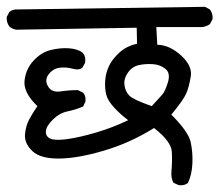

<svg xmlns="http://www.w3.org/2000/svg" viewBox="-22 -579 656 574"><path d="M512.7 -25.4 497.1 -32.2Q488.3 -45.9 490.7 -69.8Q493.2 -93.8 491.7 -125Q490.2 -156.2 438.5 -196.3Q368.2 -152.3 289.6 -128.9Q210.9 -105.5 154.8 -105Q98.6 -104.5 74.7 -127.4Q50.8 -150.4 52.7 -176.3Q54.7 -202.1 65.4 -222.2Q76.2 -242.2 89.8 -261.7Q47.9 -301.8 51.3 -336.9Q54.7 -372.1 78.1 -397.5Q101.6 -422.9 130.4 -429.7Q159.2 -436.5 184.6 -434.6Q210 -432.6 224.6 -421.9Q235.4 -410.2 232.4 -391.6L224.6 -377Q214.8 -368.2 195.3 -373.5Q175.8 -378.9 156.2 -376.5Q136.7 -374 123.5 -356.9Q110.4 -339.8 121.6 -320.8Q132.8 -301.8 158.7 -305.7Q184.6 -309.6 210.9 -309.6L226.6 -301.8Q235.4 -292 233.4 -275.4L226.6 -260.7Q204.1 -251 180.2 -246.1Q156.2 -241.2 136.2 -221.7Q116.2 -202.1 115.2 -186.5Q114.3 -170.9 128.4 -164.6Q142.6 -158.2 178.7 -163.1Q214.8 -168 264.6 -182.6Q314.5 -197.3 361.3 -219.7Q339.8 -235.4 319.8 -256.8Q299.8 -278.3 295.4 -296.9Q291 -315.4 292.5 -337.9Q293.9 -360.4 303.7 -381.3Q313.5 -402.3 335 -421.9Q356.4 -441.4 387.7 -448.2L386.7 -496.1L26.4 -490.2Q14.6 -492.2 5.9 -500Q-2.9 -511.7 -2 -528.3L5.9 -543Q15.6 -551.8 32.2 -550.8L590.8 -558.6L605.5 -550.8Q615.2 -538.1 613.3 -521.5L605.5 -506.8Q595.7 -500 583 -498H445.3L448.2 -445.3Q485.4 -444.3 519.5 -413.1Q553.7 -381.8 548.3 -350.1Q543 -318.4 534.7 -299.3Q526.4 -280.3 490.2 -236.3Q541 -185.5 547.9 -154.8Q554.7 -124 553.2 -90.8Q551.8 -57.6 540 -32.2Q529.3 -23.4 512.7 -25.4ZM462.9 -295.9Q471.7 -305.7 480 -333Q488.3 -360.4 472.7 -373Q457 -385.7 435.1 -387.2Q413.1 -388.7 393.1 -384.3Q373 -379.9 360.4 -361.8Q347.7 -343.8 350.1 -324.7Q352.5 -305.7 364.3 -293.5Q376 -281.2 431.6 -261.7Z"/></svg>

Font: JasonHandwriting4
Style: Regular
Weight: 400
Version: Version 1.01.21